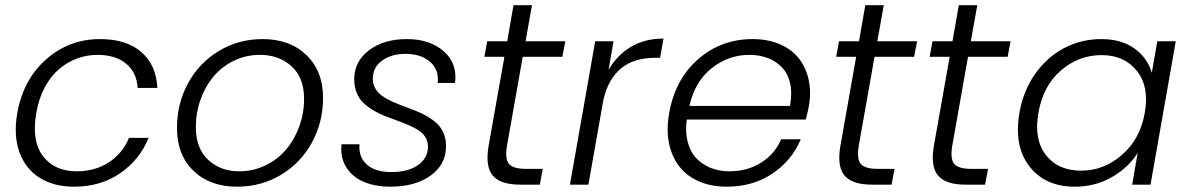

<svg xmlns="http://www.w3.org/2000/svg" viewBox="-20 -703 4530 731"><path d="M45.9 -272.9Q68.8 -400.9 156.2 -477.5Q243.7 -554.2 360.8 -554.2Q461.9 -554.2 518.6 -504.4Q575.2 -454.6 579.1 -368.2H503.9Q501 -426.8 460.4 -460.4Q419.9 -494.1 351.1 -494.1Q310.5 -494.1 273.2 -480.2Q235.8 -466.3 204.3 -439.5Q172.9 -412.6 150.1 -369.9Q127.4 -327.1 118.2 -272.9Q99.6 -166 143.8 -108.4Q188 -50.8 272 -50.8Q341.3 -50.8 393.8 -84.5Q446.3 -118.2 471.2 -178.2H545.9Q511.7 -94.2 437 -43.2Q362.3 7.8 262.2 7.8Q185.5 7.8 131.3 -25.9Q77.1 -59.6 54 -123.8Q30.8 -188 45.9 -272.9Z M1210 -330.1Q1210 -237.8 1167.5 -160.2Q1125 -82.5 1049.8 -37.4Q974.6 7.8 882.8 7.8Q779.3 7.8 716.6 -52.7Q653.8 -113.3 653.8 -215.8Q653.8 -308.1 695.6 -385.5Q737.3 -462.9 812.5 -508.5Q887.7 -554.2 980 -554.2Q1083.5 -554.2 1146.7 -493.2Q1210 -432.1 1210 -330.1ZM725.6 -219.2Q725.6 -138.2 772.5 -94.5Q819.3 -50.8 890.6 -50.8Q943.8 -50.8 990.5 -73.2Q1037.1 -95.7 1069.1 -133.5Q1101.1 -171.4 1119.4 -221.7Q1137.7 -272 1137.7 -326.2Q1137.7 -407.7 1089.8 -450.9Q1042 -494.1 969.7 -494.1Q916.5 -494.1 870.4 -471.7Q824.2 -449.2 792.7 -411.4Q761.2 -373.5 743.4 -323.7Q725.6 -273.9 725.6 -219.2Z M1678.2 -147Q1678.2 -76.2 1619.1 -34.2Q1560.1 7.8 1466.3 7.8Q1408.7 7.8 1365 -10.7Q1321.3 -29.3 1298.1 -66.4Q1274.9 -103.5 1280.3 -153.8H1348.6Q1344.7 -105.5 1376.5 -76.7Q1408.2 -47.9 1470.2 -47.9Q1533.2 -47.9 1571.3 -74.2Q1609.4 -100.6 1609.4 -145Q1609.4 -164.6 1599.9 -180.2Q1590.3 -195.8 1574 -206.5Q1557.6 -217.3 1536.6 -226.3Q1515.6 -235.4 1492.4 -243.7Q1469.2 -252 1445.8 -261.2Q1422.4 -270.5 1401.4 -283Q1380.4 -295.4 1364 -310.8Q1347.7 -326.2 1338.1 -349.4Q1328.6 -372.6 1328.6 -400.9Q1328.6 -469.2 1385 -511.7Q1441.4 -554.2 1529.3 -554.2Q1616.7 -554.2 1669.4 -507.8Q1722.2 -461.4 1712.4 -387.2H1646.5Q1652.3 -437 1617.4 -467.5Q1582.5 -498 1524.4 -498Q1470.2 -498 1434.8 -472.4Q1399.4 -446.8 1399.4 -403.8Q1399.4 -382.8 1408.9 -366.2Q1418.5 -349.6 1434.6 -338.1Q1450.7 -326.7 1471.7 -317.1Q1492.7 -307.6 1515.6 -299.1Q1538.6 -290.5 1561.8 -281.5Q1585 -272.5 1606 -260.3Q1627 -248 1643.1 -233.2Q1659.2 -218.3 1668.7 -196.3Q1678.2 -174.3 1678.2 -147Z M1840.3 -147.9 1900.4 -486.8H1824.2L1835 -545.9H1911.1L1935.1 -683.1H2005.4L1981 -545.9H2132.3L2121.1 -486.8H1970.2L1910.2 -147.9Q1901.9 -98.1 1917.7 -79.1Q1933.6 -60.1 1981.9 -60.1H2046.4L2035.2 0H1960Q1886.2 0 1856.4 -34.2Q1826.7 -68.4 1840.3 -147.9Z M2220.2 0H2149.9L2246.1 -545.9H2315.9L2296.9 -437Q2330.1 -494.1 2382.8 -525.1Q2435.5 -556.2 2506.3 -556.2L2493.2 -482.9H2473.1Q2314.9 -482.9 2277.3 -323.2Z M2833 -494.1Q2753.4 -494.1 2689.2 -443.1Q2625 -392.1 2605 -299.8H2987.8Q2996.6 -348.6 2988.5 -385Q2980.5 -421.4 2958 -445.6Q2935.5 -469.7 2903.6 -481.9Q2871.6 -494.1 2833 -494.1ZM3028.8 -172.9Q2995.1 -92.3 2920.9 -42.2Q2846.7 7.8 2747.1 7.8Q2669.9 7.8 2615 -25.9Q2560.1 -59.6 2536.4 -124Q2512.7 -188.5 2527.8 -272.9Q2550.8 -401.9 2638.4 -478Q2726.1 -554.2 2845.7 -554.2Q2904.3 -554.2 2950 -534.2Q2995.6 -514.2 3022.2 -479.7Q3048.8 -445.3 3058.8 -399.4Q3068.8 -353.5 3060.1 -301.8Q3056.2 -279.3 3047.9 -248H2594.7Q2588.4 -201.2 2598.1 -163.1Q2607.9 -125 2630.9 -100.8Q2653.8 -76.7 2686 -63.7Q2718.3 -50.8 2756.8 -50.8Q2825.7 -50.8 2878.2 -84Q2930.7 -117.2 2954.1 -172.9Z M3179.7 -147.9 3239.7 -486.8H3163.6L3174.3 -545.9H3250.5L3274.4 -683.1H3344.7L3320.3 -545.9H3471.7L3460.4 -486.8H3309.6L3249.5 -147.9Q3241.2 -98.1 3257.1 -79.1Q3272.9 -60.1 3321.3 -60.1H3385.7L3374.5 0H3299.3Q3225.6 0 3195.8 -34.2Q3166 -68.4 3179.7 -147.9Z M3535.6 -147.9 3595.7 -486.8H3519.5L3530.3 -545.9H3606.4L3630.4 -683.1H3700.7L3676.3 -545.9H3827.6L3816.4 -486.8H3665.5L3605.5 -147.9Q3597.2 -98.1 3613 -79.1Q3628.9 -60.1 3677.2 -60.1H3741.7L3730.5 0H3655.3Q3581.5 0 3551.8 -34.2Q3522 -68.4 3535.6 -147.9Z M3861.3 -273.9Q3876 -357.9 3921.4 -422.1Q3966.8 -486.3 4032.2 -520.3Q4097.7 -554.2 4172.4 -554.2Q4250.5 -554.2 4300 -517.8Q4349.6 -481.4 4365.2 -425.8L4386.2 -545.9H4456.5L4360.4 0H4290.5L4311.5 -121.1Q4277.3 -65.4 4213.6 -28.8Q4149.9 7.8 4072.3 7.8Q3959 7.8 3899.2 -69.8Q3839.4 -147.5 3861.3 -273.9ZM4338.4 -272.9Q4356.4 -372.6 4308.6 -432.9Q4260.7 -493.2 4174.3 -493.2Q4086.4 -493.2 4018.8 -434.3Q3951.2 -375.5 3933.6 -273.9Q3915.5 -172.9 3961.9 -113Q4008.3 -53.2 4096.2 -53.2Q4182.6 -53.2 4251.7 -113.3Q4320.8 -173.3 4338.4 -272.9Z"/></svg>

Font: SVN-Poppins Light
Style: Italic
Weight: 300
Italic angle: -10°
Designer: Ninad Kale (Devanagari), Jonny Pinhorn (Latin)
Foundry: Indian Type Foundry
Version: Version 3.002 2017